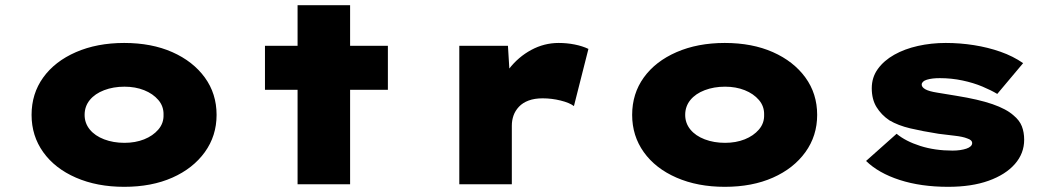

<svg xmlns="http://www.w3.org/2000/svg" viewBox="-20 -712 4053 742"><path d="M460 10Q355 10 273.5 -25.5Q192 -61 147 -124Q102 -187 102 -268Q102 -350 147 -412.5Q192 -475 273.5 -510.5Q355 -546 460 -546Q566 -546 646 -510.5Q726 -475 771.5 -412.5Q817 -350 817 -268Q817 -187 771.5 -124Q726 -61 646 -25.5Q566 10 460 10ZM461 -160Q503 -160 537 -173.5Q571 -187 592 -211.5Q613 -236 612 -268Q613 -301 592 -325.5Q571 -350 537 -363.5Q503 -377 461 -377Q418 -377 382.5 -363.5Q347 -350 327 -325.5Q307 -301 307 -268Q307 -236 327 -211.5Q347 -187 382.5 -173.5Q418 -160 461 -160Z M1130 0V-692H1333V0ZM1004 -365V-535H1479V-365Z M1755 0V-535H1943L1955 -338L1895 -342Q1911 -399 1947 -445.5Q1983 -492 2033 -519Q2083 -546 2139 -546Q2171 -546 2201 -540Q2231 -534 2254 -523L2198 -302Q2181 -315 2146.5 -323.5Q2112 -332 2077 -332Q2046 -332 2023 -323.5Q2000 -315 1985.5 -299.5Q1971 -284 1964.5 -265.5Q1958 -247 1958 -226V0Z M2781 10Q2676 10 2594.5 -25.5Q2513 -61 2468 -124Q2423 -187 2423 -268Q2423 -350 2468 -412.5Q2513 -475 2594.5 -510.5Q2676 -546 2781 -546Q2887 -546 2967 -510.5Q3047 -475 3092.5 -412.5Q3138 -350 3138 -268Q3138 -187 3092.5 -124Q3047 -61 2967 -25.5Q2887 10 2781 10ZM2782 -160Q2824 -160 2858 -173.5Q2892 -187 2913 -211.5Q2934 -236 2933 -268Q2934 -301 2913 -325.5Q2892 -350 2858 -363.5Q2824 -377 2782 -377Q2739 -377 2703.5 -363.5Q2668 -350 2648 -325.5Q2628 -301 2628 -268Q2628 -236 2648 -211.5Q2668 -187 2703.5 -173.5Q2739 -160 2782 -160Z M3644 10Q3539 10 3457 -16.5Q3375 -43 3327 -90L3445 -195Q3480 -166 3536.5 -148Q3593 -130 3661 -130Q3677 -130 3690.5 -132Q3704 -134 3714.5 -137.5Q3725 -141 3731 -146.5Q3737 -152 3737 -159Q3737 -171 3718 -177Q3701 -184 3669 -187.5Q3637 -191 3607 -195Q3544 -205 3497.5 -216Q3451 -227 3417 -247Q3386 -268 3367.5 -298Q3349 -328 3349 -371Q3349 -413 3372.5 -445.5Q3396 -478 3436 -500.5Q3476 -523 3527.5 -534.5Q3579 -546 3635 -546Q3690 -546 3744 -537.5Q3798 -529 3846.5 -512Q3895 -495 3934 -468L3834 -349Q3811 -363 3776.5 -377.5Q3742 -392 3699.5 -401Q3657 -410 3612 -410Q3596 -410 3584 -408.5Q3572 -407 3562 -404Q3552 -401 3547 -396Q3542 -391 3542 -385Q3542 -380 3545.5 -375.5Q3549 -371 3556 -367Q3570 -359 3602 -354Q3634 -349 3675 -342Q3762 -328 3815.5 -309.5Q3869 -291 3897 -266Q3920 -247 3929 -224Q3938 -201 3938 -172Q3938 -119 3902 -78Q3866 -37 3800.5 -13.5Q3735 10 3644 10Z"/></svg>

Font: Lexend Peta Black
Style: Regular
Weight: 900
Version: Version 1.007